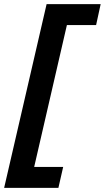

<svg xmlns="http://www.w3.org/2000/svg" viewBox="-33 -739 506 927"><path d="M431 -618H290L132 67H272L249 168H-13L192 -719H453Z"/></svg>

Font: Kantumruy Pro SemiBold
Style: Italic
Weight: 600
Italic angle: -13°
Version: Version 1.002